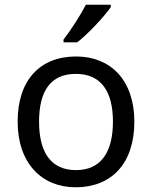

<svg xmlns="http://www.w3.org/2000/svg" viewBox="-20 -786 645 816"><path d="M451 -756V-766H345C322 -721 279 -655 250 -618V-606H308C355 -642 426 -719 451 -756ZM551 -269C551 -446 449 -546 304 -546C150 -546 55 -446 55 -269C55 -91 159 10 301 10C454 10 551 -91 551 -269ZM146 -269C146 -396 193 -472 302 -472C411 -472 460 -396 460 -269C460 -142 411 -63 303 -63C194 -63 146 -142 146 -269Z"/></svg>

Font: Noto Sans Mahajani
Style: Regular
Weight: 400
Designer: Monotype Design Team
Foundry: Monotype Imaging Inc.
Version: Version 2.003